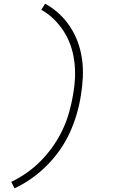

<svg xmlns="http://www.w3.org/2000/svg" viewBox="-20 -861 640 1042"><path d="M59 161 41 126Q87 104 129 74Q171 44 206.5 7Q242 -30 271.5 -73Q301 -116 321.5 -160.5Q342 -205 355.5 -253Q369 -301 377 -349Q385 -393 387 -439Q389 -485 383 -530Q377 -575 363 -615Q349 -655 325.5 -691.5Q302 -728 271.5 -757.5Q241 -787 204 -808L225 -841Q265 -819 299.5 -787.5Q334 -756 360 -716.5Q386 -677 402 -633.5Q418 -590 425 -540.5Q432 -491 429.5 -441.5Q427 -392 419 -343Q411 -292 396 -241Q381 -190 359.5 -142.5Q338 -95 306.5 -49.5Q275 -4 236.5 35Q198 74 153 106Q108 138 59 161Z"/></svg>

Font: Iosevka Curly Slab XLtEx
Style: Italic
Weight: 200
Width: 7
Italic angle: -9°
Monospace: yes
Designer: Belleve Invis
Foundry: Belleve Invis
Version: Version 11.1.0; ttfautohint (v1.8.3)